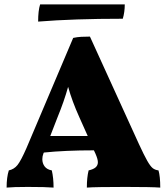

<svg xmlns="http://www.w3.org/2000/svg" viewBox="-20 -848 757 871"><path d="M707 3Q667 0 550 0Q412 0 374 3Q374 -43 382 -75Q404 -80 414 -89Q424 -98 424 -112Q424 -126 413 -151L406 -166Q275 -166 179 -156L177 -152Q172 -139 172 -126Q172 -107 182.5 -93Q193 -79 215 -75Q223 -41 223 3Q189 0 106 0Q40 0 10 3Q10 -44 20 -75Q44 -80 59.5 -99.5Q75 -119 100 -176L312 -676Q330 -680 348.5 -681Q367 -682 388 -682L610 -195Q634 -143 648 -118.5Q662 -94 672.5 -85.5Q683 -77 699 -75Q707 -48 707 3ZM378 -231 340 -316Q307 -389 289 -454Q271 -389 241 -316L208 -231ZM537 -763Q313 -763 153 -750Q153 -800 162 -828H546Q546 -793 537 -763Z"/></svg>

Font: Vollkorn SC Black
Style: Regular
Weight: 900
Designer: Friedrich Althausen
Foundry: Friedrich Althausen
Version: Version 4.015